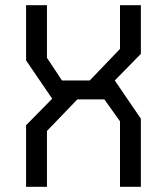

<svg xmlns="http://www.w3.org/2000/svg" viewBox="-20 -716 640 736"><path d="M440 -696V-528.5L324 -407.5H217.5L160 -494.5V-696H80V-484.5L180 -337.5L80 -236V0H160V-214L276.5 -335H380L440 -251V0H520V-261L420 -407.5L520 -509.5V-696Z"/></svg>

Font: Kode
Style: Regular
Weight: 400
Monospace: yes
Designer: Isa Ozler
Foundry: Kadena LLC
Version: Version 1.000;gftools[0.9.28]